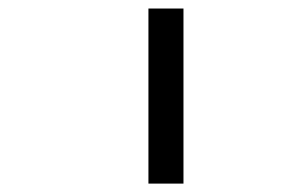

<svg xmlns="http://www.w3.org/2000/svg" viewBox="-20 -937 707 457"><path d="M333.3 -916.7H416.7V-500H333.3Z"/></svg>

Font: Monoid
Style: Regular
Weight: 400
Width: 4
Monospace: yes
Designer: Andreas Larsen (@larsenwork)
Version: Version 0.61